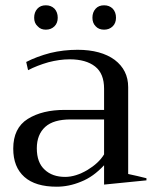

<svg xmlns="http://www.w3.org/2000/svg" viewBox="-20 -695 578 725"><path d="M122 -596C130 -587 140 -583 153 -583C166 -583 177 -587 186 -596C194 -604 198 -615 198 -628C198 -642 194 -653 186 -662C177 -671 166 -675 153 -675C140 -675 129 -671 121 -662C113 -653 109 -642 109 -628C109 -615 113 -604 122 -596ZM341 -596C349 -587 360 -583 373 -583C386 -583 397 -587 406 -596C414 -604 418 -615 418 -628C418 -642 414 -653 406 -662C397 -671 386 -675 373 -675C360 -675 349 -671 341 -662C333 -653 329 -642 329 -628C329 -615 333 -604 341 -596ZM72 -27C100 -2 141 10 194 10C224 10 255 4 286 -9C317 -21 346 -42 373 -71C373 -71 373 2 373 2C373 2 533 -14 533 -14C533 -14 533 -22 533 -22C510 -28 487 -33 464 -38C464 -38 464 -366 464 -366C464 -409 447 -443 413 -469C379 -494 332 -507 273 -507C238 -507 203 -503 170 -495C136 -486 106 -475 79 -461C79 -461 86 -430 86 -430C109 -442 135 -452 163 -460C190 -467 217 -471 243 -471C284 -471 316 -462 339 -444C362 -426 373 -398 373 -360C373 -360 373 -280 373 -280C373 -280 225 -280 225 -280C168 -280 122 -269 85 -246C48 -223 30 -185 30 -134C30 -87 44 -52 72 -27ZM310 -53C281 -36 253 -27 226 -27C194 -27 168 -36 149 -54C129 -72 119 -99 119 -135C119 -170 130 -197 151 -216C172 -235 204 -244 247 -244C247 -244 373 -244 373 -244C373 -244 373 -112 373 -112C359 -89 338 -70 310 -53Z"/></svg>

Font: BUSH 25 TRIRONG 0515 A
Style: Regular
Weight: 400
Designer: Katatrad Team
Foundry: CadsonDemak